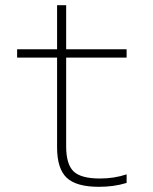

<svg xmlns="http://www.w3.org/2000/svg" viewBox="-20 -710 590 740"><path d="M361 10Q274 10 237 -25Q200 -60 200 -142V-488H46V-520H200V-690H235V-520H468V-488H235V-146Q235 -77 263.5 -49.5Q292 -22 365 -22Q393 -22 418.5 -26Q444 -30 468 -38V-5Q442 3 415.5 6.5Q389 10 361 10Z"/></svg>

Font: M PLUS Code Latin SemiExpanded ExtraLight
Style: Regular
Weight: 250
Width: 6
Designer: Coji Morishita
Foundry: UNDERFOREST DESIGN
Version: Version 1.002; ttfautohint (v1.8.3)